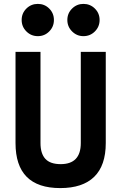

<svg xmlns="http://www.w3.org/2000/svg" viewBox="-20 -961 626 991"><path d="M290.9 9.8Q60.1 9.8 60.1 -222.7V-693.4H189V-222.7Q189 -168.5 214.1 -141.1Q239.3 -113.8 293.2 -113.8Q397 -113.8 397 -222.7V-693.4H525.9V-222.7Q525.9 -106.4 466.1 -48.3Q406.4 9.8 290.9 9.8ZM410.6 -774.4Q376.6 -774.4 352.1 -798.8Q327.6 -823.2 327.6 -857.9Q327.6 -892.6 352.1 -916.8Q376.6 -940.9 410.6 -940.9Q445.3 -940.9 469.7 -916.8Q494.1 -892.6 494.1 -857.9Q494.1 -823.2 469.8 -798.8Q445.5 -774.4 410.6 -774.4ZM175.3 -774.4Q140.6 -774.4 116.2 -798.8Q91.8 -823.2 91.8 -857.9Q91.8 -892.6 116.2 -916.8Q140.6 -940.9 175.3 -940.9Q210 -940.9 234.1 -916.8Q258.3 -892.6 258.3 -857.9Q258.3 -823.2 234.1 -798.8Q210 -774.4 175.3 -774.4Z"/></svg>

Font: Cascadia Mono PL
Style: Regular
Weight: 400
Monospace: yes
Designer: Aaron Bell
Foundry: Saja Typeworks
Version: Version 2102.003